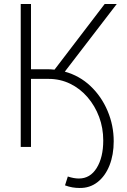

<svg xmlns="http://www.w3.org/2000/svg" viewBox="-20 -730 629 954"><path d="M375 204Q357 204 339.5 201Q322 198 303 191L317 147Q347 157 372 157Q428 157 460.5 104.5Q493 52 493 -32Q493 -94 472.5 -149Q452 -204 415 -247Q378 -290 328.5 -314Q279 -338 222 -338H134V0H83V-710H134V-386H212Q232 -386 251 -384L500 -710H560L302 -374Q375 -354 429.5 -302.5Q484 -251 514.5 -179Q545 -107 545 -28Q545 39 524 92Q503 145 464.5 175Q426 205 375 204Z"/></svg>

Font: Raleway Light
Style: Regular
Weight: 300
Designer: Matt McInerney, Pablo Impallari, Rodrigo Fuenzalida
Foundry: Matt McInerney, Pablo Impallari, Rodrigo Fuenzalida
Version: Version 4.026